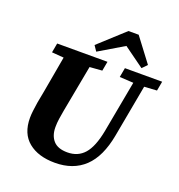

<svg xmlns="http://www.w3.org/2000/svg" viewBox="-155 -1002 1069 1148"><g transform="rotate(20 379.5 -427.5)"><path d="M321 18Q215 18 152.5 -33Q90 -84 90 -184Q90 -207 93.5 -233Q97 -259 101 -286L115 -360Q125 -417 135.5 -475Q146 -533 156 -591L80 -597L91 -657H411L400 -597L321 -591L265 -292Q260 -264 256 -237.5Q252 -211 252 -184Q252 -130 280.5 -98Q309 -66 370 -66Q437 -66 477.5 -112Q518 -158 538 -262L599 -592L511 -597L522 -657H759L748 -597L668 -592L607 -260Q581 -118 509 -50Q437 18 321 18ZM531 -873 645 -722 615 -691 485 -785 327 -691 304 -725 466 -873Z"/></g></svg>

Font: Source Serif 4 SmText
Style: Bold Italic
Weight: 700
Italic angle: -12°
Designer: Frank Grießhammer
Foundry: Adobe
Version: Version 4.005;hotconv 1.1.0;makeotfexe 2.6.0